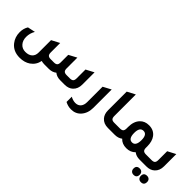

<svg xmlns="http://www.w3.org/2000/svg" viewBox="116 -1636 2850 2850"><g transform="rotate(45 1541.5 -211.0)"><path d="M1152.8 -377.9 1277.8 -443.8V-187Q1277.8 -97.2 1223.1 -45.9Q1175.3 -1 1097.2 0H1002Q927.7 0 880.9 -39.1Q834 -1 763.2 0H667Q632.8 0 604 -8.8Q585 87.4 506.8 142.1Q437 189.9 336.9 189.9Q202.1 189.9 127.9 95.2Q69.8 21 69.8 -79.1Q69.8 -158.2 106.9 -216.8L227.1 -242.2Q187 -174.3 187 -99.1Q187 -22.9 230 23.9Q271 68.8 336.9 68.8Q405.8 68.8 444.3 33.9Q482.9 -1 482.9 -64V-325.2L608.9 -391.1V-192.9Q608.9 -153.8 625.5 -137.5Q642.1 -121.1 680.2 -121.1H747.1Q785.2 -121.1 801.5 -137.5Q817.9 -153.8 817.9 -192.9V-351.1L942.9 -418V-192.9Q942.9 -153.8 959.5 -137.5Q976.1 -121.1 1014.2 -121.1H1082Q1120.1 -121.1 1136.5 -137.5Q1152.8 -153.8 1152.8 -192.9Z M1637.7 -62Q1637.7 54.2 1573.7 126Q1514.6 192.9 1417.5 192.9Q1354.5 192.9 1294.4 161.1V50.8Q1346.2 79.6 1396.5 80.1Q1451.7 80.1 1482.2 44.4Q1512.7 8.8 1512.7 -54.2V-377L1637.7 -443.8Z M2001.5 0Q1910.6 0 1860.4 -58.1Q1817.4 -107.9 1817.4 -187V-579.1L1943.4 -645V-192.9Q1943.4 -153.8 1959.5 -137.5Q1975.6 -121.1 2013.7 -121.1H2103.5V0Z M2679.2 -121.1H2768.1V0H2666Q2594.2 0 2548.3 -37.1Q2494.1 20 2406.2 20Q2316.4 20 2264.2 -37.1Q2216.3 0 2145 0H2043.5V-121.1H2133.3Q2171.4 -121.1 2187.3 -137.5Q2203.1 -153.8 2203.1 -192.9V-222.2Q2203.1 -339.4 2264.2 -403.8Q2317.4 -460.9 2406.2 -460.9Q2507.3 -460.9 2562 -387.2Q2607.9 -324.2 2608.4 -222.2V-192.9Q2608.4 -153.8 2624.8 -137.5Q2641.1 -121.1 2679.2 -121.1ZM2406.2 -101.1Q2482.4 -101.1 2482.4 -225.1Q2482.4 -344.2 2406.2 -344.2Q2329.1 -344.2 2329.1 -225.1Q2329.1 -101.1 2406.2 -101.1Z M2708 0V-121.1H2797.9Q2835.9 -121.1 2851.8 -137.5Q2867.7 -153.8 2867.7 -192.9V-377.9L2993.7 -443.8V-187Q2993.7 -96.2 2938 -44.9Q2889.2 0 2809.6 0ZM2761.7 223.1Q2731.9 223.1 2713.9 205.1Q2695.8 187 2695.8 155.8Q2695.8 90.8 2761.7 90.8Q2791.5 90.8 2809.1 108.4Q2826.7 126 2826.7 155.8Q2826.7 223.1 2761.7 223.1ZM2916 223.1Q2886.2 223.1 2867.9 205.1Q2849.6 187 2849.6 155.8Q2849.6 90.8 2916 90.8Q2945.8 90.8 2963.4 108.4Q2981 126 2981 155.8Q2981 223.1 2916 223.1Z"/></g></svg>

Font: Tajawal
Style: Bold
Weight: 700
Designer: Boutros Fonts
Foundry: Created by Boutros International 2017
Version: Version 1.700